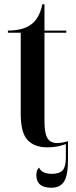

<svg xmlns="http://www.w3.org/2000/svg" viewBox="-20 -679 355 898"><path d="M200 10Q234 10 259 3.5Q284 -3 298 -9V-19Q271 -10 246 -10Q216 -10 202 -32.5Q188 -55 188 -111V-526H290V-536H188V-659H178Q164 -590 122 -562Q84 -536 17 -536V-526H77V-146Q77 -58 109 -24Q141 10 200 10ZM220 199Q262 199 280 169.5Q298 140 298 69V-12H288V59Q288 100 273.5 117Q259 134 223 134Q175 134 163 105Q150 115 150 140Q150 199 220 199Z"/></svg>

Font: Noto Serif Display Condensed Semi
Style: Regular
Weight: 600
Width: 3
Designer: Monotype Design Team
Foundry: Monotype Imaging Inc.
Version: Version 1.900